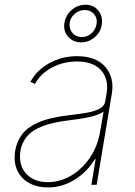

<svg xmlns="http://www.w3.org/2000/svg" viewBox="-20 -796 581 827"><path d="M186.1 11.4Q141.3 11.4 106.7 -7.1Q72.1 -25.6 54.9 -61.1Q37.6 -96.6 45.5 -147.7Q51.8 -184.7 73.7 -215.4Q95.5 -246.1 143.6 -267.9Q191.8 -289.8 277 -299.7Q315.3 -304 349.8 -309.7Q384.2 -315.3 407 -326.7Q429.7 -338.1 433.2 -359.4L438.9 -392Q449.6 -454.9 415.5 -493.1Q381.4 -531.2 311.1 -531.2Q253.6 -531.2 204.4 -505.3Q155.2 -479.4 130.7 -434.7L110.8 -443.2Q138.5 -494.3 192.8 -524.1Q247.2 -554 311.1 -554Q394.2 -554 433.8 -507.6Q473.4 -461.3 461.6 -392L396.3 0H373.6L392 -110.8H389.2Q355.1 -55.4 301.5 -22Q247.9 11.4 186.1 11.4ZM186.1 -11.4Q237.9 -11.4 285.7 -39.2Q333.5 -67.1 367.4 -117Q401.3 -166.9 411.9 -233L426.1 -315.3Q403.8 -300.4 366.7 -292.1Q329.5 -283.7 282.7 -278.4Q208.1 -269.9 163.4 -252.5Q118.6 -235.1 96.6 -208.8Q74.6 -182.5 68.2 -147.7Q58.6 -85.9 92 -48.7Q125.4 -11.4 186.1 -11.4ZM329.5 -613.6Q295.5 -613.6 274.1 -637.1Q252.8 -660.5 257.1 -694.6Q261.4 -728.7 287.6 -752.1Q313.9 -775.6 348 -775.6Q382.1 -775.6 402.2 -752.1Q422.2 -728.7 419 -694.6Q415.8 -660.5 389.7 -637.1Q363.6 -613.6 329.5 -613.6ZM332.4 -636.4Q356.9 -636.4 375 -653.2Q393.1 -670.1 396.3 -694.6Q399.5 -719.1 384.6 -736Q369.7 -752.8 345.2 -752.8Q320.7 -752.8 301.3 -736Q282 -719.1 279.8 -694.6Q277.7 -670.1 292.8 -653.2Q307.9 -636.4 332.4 -636.4Z"/></svg>

Font: Inter UI Thin
Style: Italic
Weight: 100
Italic angle: -9.39999°
Designer: Rasmus Andersson
Foundry: rsms
Version: 3.2;8d6f07862